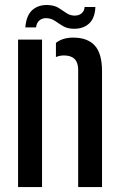

<svg xmlns="http://www.w3.org/2000/svg" viewBox="-20 -761 486 781"><path d="M298 0V-479Q297 -535.5 240 -535.5Q223.5 -535.5 207.5 -529V-586.5Q234.5 -608 278 -608Q336 -608 365.5 -575.8Q395 -543.5 395 -471V0ZM53.5 0V-600H151V0ZM324 -732.5H368Q366 -686 341.5 -664.5Q317 -643 279 -644Q253.5 -644.5 236.5 -654.8Q219.5 -665 205 -675.2Q190.5 -685.5 172 -687Q155 -688.5 142.2 -679.5Q129.5 -670.5 126.5 -649.5H83Q87 -699 112.2 -720.8Q137.5 -742.5 176.5 -740.5Q202 -739 218.5 -728.8Q235 -718.5 249.2 -708.5Q263.5 -698.5 281.5 -697.5Q300.5 -697 312 -706.8Q323.5 -716.5 324 -732.5Z"/></svg>

Font: Big Shoulders Stencil Text SemiBold
Style: Regular
Weight: 600
Designer: Patric King
Foundry: XO Type Co
Version: Version 1.000